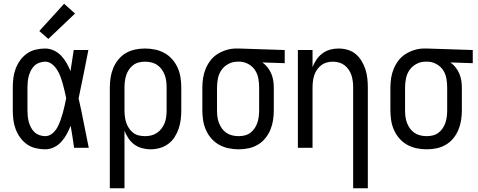

<svg xmlns="http://www.w3.org/2000/svg" viewBox="-20 -786 2540 1021"><path d="M220 8Q195 8 169.5 2Q144 -4 123 -19Q102 -34 87 -55Q72 -76 63 -100Q54 -124 51 -149Q48 -174 48 -200V-320Q48 -346 51 -371Q54 -396 63 -420Q72 -444 87 -465Q102 -486 123 -501Q144 -516 169.5 -522Q195 -528 220 -528Q244 -528 266.5 -517.5Q289 -507 305.5 -489.5Q322 -472 334 -451Q346 -430 355 -408Q359 -436 363.5 -464Q368 -492 372 -520H450Q437 -456 424.5 -391.5Q412 -327 398 -263Q413 -198 425.5 -132Q438 -66 452 0H374Q370 -29 365.5 -58Q361 -87 356 -116V-118Q347 -95 335 -73Q323 -51 306.5 -32.5Q290 -14 267.5 -3Q245 8 220 8ZM220 -62Q241 -62 257.5 -75.5Q274 -89 284 -107Q294 -125 301 -144.5Q308 -164 313.5 -183.5Q319 -203 323.5 -223.5Q328 -244 332 -264Q328 -283 323.5 -302.5Q319 -322 313.5 -341.5Q308 -361 301 -379.5Q294 -398 283.5 -415Q273 -432 256.5 -445Q240 -458 220 -458Q205 -458 189.5 -452.5Q174 -447 163 -436.5Q152 -426 144.5 -411.5Q137 -397 133 -382Q129 -367 127.5 -351.5Q126 -336 126 -320V-200Q126 -184 127.5 -168.5Q129 -153 133 -138Q137 -123 144.5 -108.5Q152 -94 163 -83.5Q174 -73 189.5 -67.5Q205 -62 220 -62ZM237 -579 189 -621 321 -766 379 -714Z M564 215V-320Q564 -347 568 -373Q572 -399 582 -423.5Q592 -448 609 -469Q626 -490 649 -503.5Q672 -517 698 -522.5Q724 -528 751 -528Q778 -528 804.5 -522.5Q831 -517 854.5 -504Q878 -491 896 -470.5Q914 -450 925 -425Q936 -400 940 -373.5Q944 -347 944 -320V-200Q944 -175 941 -150Q938 -125 930 -101.5Q922 -78 908.5 -57Q895 -36 875 -21Q855 -6 830.5 1Q806 8 781 8Q758 8 735.5 2Q713 -4 694.5 -17.5Q676 -31 663 -50.5Q650 -70 642 -91V215ZM751 -62Q768 -62 784.5 -66Q801 -70 815 -79.5Q829 -89 839.5 -103Q850 -117 856 -133Q862 -149 864 -166Q866 -183 866 -200V-320Q866 -337 864 -354Q862 -371 856 -387Q850 -403 840 -417Q830 -431 816 -440.5Q802 -450 785 -454Q768 -458 751 -458Q734 -458 718 -454Q702 -450 688.5 -440Q675 -430 665.5 -415.5Q656 -401 651 -385.5Q646 -370 644 -353.5Q642 -337 642 -320V-200Q642 -183 644 -166.5Q646 -150 651 -134.5Q656 -119 665.5 -104.5Q675 -90 688 -80Q701 -70 717.5 -66Q734 -62 751 -62Z M1249 8Q1222 8 1195.5 2.5Q1169 -3 1145.5 -16Q1122 -29 1104 -49.5Q1086 -70 1075 -95Q1064 -120 1060 -146.5Q1056 -173 1056 -200V-320Q1056 -346 1060 -371.5Q1064 -397 1074 -421Q1084 -445 1100 -465.5Q1116 -486 1138 -499.5Q1160 -513 1185 -520.5Q1210 -528 1236 -528H1250L1494 -520V-450L1375 -454Q1391 -443 1403 -427.5Q1415 -412 1422.5 -394.5Q1430 -377 1433 -358Q1436 -339 1436 -320V-200Q1436 -173 1432 -147Q1428 -121 1418 -96.5Q1408 -72 1391 -51Q1374 -30 1351 -16.5Q1328 -3 1302 2.5Q1276 8 1249 8ZM1249 -62Q1266 -62 1282 -66Q1298 -70 1311.5 -80Q1325 -90 1334.5 -104.5Q1344 -119 1349 -134.5Q1354 -150 1356 -166.5Q1358 -183 1358 -200V-320Q1358 -344 1354 -367.5Q1350 -391 1337.5 -411Q1325 -431 1304 -443.5Q1283 -456 1259 -458H1242Q1217 -458 1194.5 -446Q1172 -434 1158 -414Q1144 -394 1139 -369.5Q1134 -345 1134 -320V-200Q1134 -183 1136 -166Q1138 -149 1144 -133Q1150 -117 1160 -103Q1170 -89 1184 -79.5Q1198 -70 1215 -66Q1232 -62 1249 -62Z M1858 215V-320Q1858 -337 1856 -353.5Q1854 -370 1849 -385.5Q1844 -401 1834.5 -415Q1825 -429 1812 -439Q1799 -449 1783 -453.5Q1767 -458 1750 -458Q1733 -458 1717 -453.5Q1701 -449 1688 -439Q1675 -429 1665.5 -415Q1656 -401 1651 -385.5Q1646 -370 1644 -353.5Q1642 -337 1642 -320V0H1564V-520H1642V-429Q1650 -450 1663 -469Q1676 -488 1694.5 -502Q1713 -516 1735.5 -522Q1758 -528 1780 -528Q1805 -528 1829 -521Q1853 -514 1871.5 -498.5Q1890 -483 1903 -461.5Q1916 -440 1923.5 -416.5Q1931 -393 1933.5 -368.5Q1936 -344 1936 -320V215Z M2249 8Q2222 8 2195.5 2.5Q2169 -3 2145.5 -16Q2122 -29 2104 -49.5Q2086 -70 2075 -95Q2064 -120 2060 -146.5Q2056 -173 2056 -200V-320Q2056 -346 2060 -371.5Q2064 -397 2074 -421Q2084 -445 2100 -465.5Q2116 -486 2138 -499.5Q2160 -513 2185 -520.5Q2210 -528 2236 -528H2250L2494 -520V-450L2375 -454Q2391 -443 2403 -427.5Q2415 -412 2422.5 -394.5Q2430 -377 2433 -358Q2436 -339 2436 -320V-200Q2436 -173 2432 -147Q2428 -121 2418 -96.5Q2408 -72 2391 -51Q2374 -30 2351 -16.5Q2328 -3 2302 2.5Q2276 8 2249 8ZM2249 -62Q2266 -62 2282 -66Q2298 -70 2311.5 -80Q2325 -90 2334.5 -104.5Q2344 -119 2349 -134.5Q2354 -150 2356 -166.5Q2358 -183 2358 -200V-320Q2358 -344 2354 -367.5Q2350 -391 2337.5 -411Q2325 -431 2304 -443.5Q2283 -456 2259 -458H2242Q2217 -458 2194.5 -446Q2172 -434 2158 -414Q2144 -394 2139 -369.5Q2134 -345 2134 -320V-200Q2134 -183 2136 -166Q2138 -149 2144 -133Q2150 -117 2160 -103Q2170 -89 2184 -79.5Q2198 -70 2215 -66Q2232 -62 2249 -62Z"/></svg>

Font: Iosevka www.saffi
Style: Regular
Weight: 400
Monospace: yes
Designer: Belleve Invis
Foundry: Belleve Invis
Version: Version 22.0.2; ttfautohint (v1.8.3)